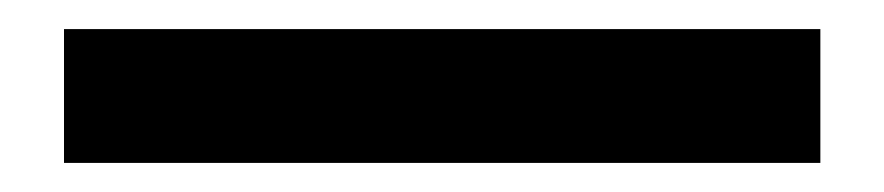

<svg xmlns="http://www.w3.org/2000/svg" viewBox="-20 -4 608 132"><path d="M24 16H544V108H24Z"/></svg>

Font: Ojuju ExtraBold
Style: Regular
Weight: 800
Designer: Chisaokwu Joboson, Mirko Velimirovic
Foundry: Udi Foundry
Version: Version 1.000